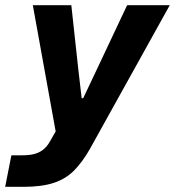

<svg xmlns="http://www.w3.org/2000/svg" viewBox="-59 -556 677 743"><path d="M-39 167 -15 45H26Q52 45 71.5 40.5Q91 36 107 24Q123 12 135 -10L167 -66L163 -11L68 -536H217L244 -288L257 -176H263L316 -288L433 -536H598L288 22Q260 71 228 103.5Q196 136 149.5 151.5Q103 167 32 167Z"/></svg>

Font: Mona Sans ExtraLight
Style: Bold Italic
Weight: 700
Italic angle: -11.6951°
Version: Version 2.000